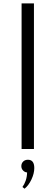

<svg xmlns="http://www.w3.org/2000/svg" viewBox="-20 -880 328 1134"><path d="M107.5 0H180.5V-860H107.5ZM125 234.5Q149 215.5 165.8 180Q182.5 144.5 182.5 112.5Q182.5 63.5 145 63.5Q127.5 63.5 116.8 74.2Q106 85 106 101.5Q106 116 116 126.8Q126 137.5 140 138.5Q139.5 164.5 131.8 186.8Q124 209 112.5 224.5Z"/></svg>

Font: Spartan
Style: Regular
Weight: 400
Designer: Matt Bailey, Mirko Velimirovic
Foundry: Matt Bailey
Version: Version 1.003; ttfautohint (v1.8.3)